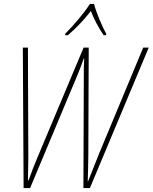

<svg xmlns="http://www.w3.org/2000/svg" viewBox="-20 -956 776 976"><path d="M312 -785 311 -777H325C369 -814 412 -861 442 -900C458 -857 484 -810 507 -777H519L520 -785C500 -819 468 -895 458 -936H437C407 -888 351 -824 312 -785ZM100 0H133L376 -580C386 -604 396 -631 406 -659H408C406 -627 406 -600 406 -567L404 0H437L736 -714H708L484 -176C459 -114 444 -76 428 -35H426C428 -81 428 -123 429 -170L431 -714H405L171 -157C155 -120 140 -80 125 -39H122C123 -68 123 -104 124 -150L122 -714H96Z"/></svg>

Font: Noto Sans Condensed Thin
Style: Italic
Weight: 100
Width: 3
Italic angle: -12°
Designer: Monotype Design Team
Foundry: Monotype Imaging Inc.
Version: Version 2.013